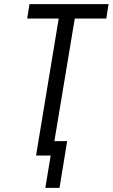

<svg xmlns="http://www.w3.org/2000/svg" viewBox="-20 -755 547 932"><path d="M200 157 226 0H155L265 -665H112L123 -735H507L496 -665H343L244 -70H306L269 157Z"/></svg>

Font: Iosevka Oblique
Style: Regular
Weight: 400
Italic angle: -9°
Monospace: yes
Designer: Belleve Invis
Foundry: Belleve Invis
Version: Version 32.5.0; ttfautohint (v1.8.4)